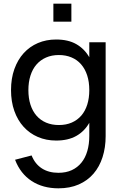

<svg xmlns="http://www.w3.org/2000/svg" viewBox="-20 -770 652 1045"><path d="M270.5 -652V-750H368.5V-652ZM285.5 -555Q351 -555 395.2 -529.8Q439.5 -504.5 466 -458.5V-540H555V-29Q555 33 538.2 85.2Q521.5 137.5 489 175.2Q456.5 213 408.5 234Q360.5 255 298 255Q256 255 219.2 245Q182.5 235 152.2 215.2Q122 195.5 99.2 166.5Q76.5 137.5 62 99.5L152 76Q170.5 122.5 207.8 146.5Q245 170.5 298 170.5Q339.5 170.5 370.8 156Q402 141.5 423.2 115.2Q444.5 89 455.2 52Q466 15 466 -30V-101.5Q439.5 -55 395 -30Q350.5 -5 285.5 -5Q231.5 -5 186.2 -24.5Q141 -44 108.5 -79.8Q76 -115.5 58 -166.2Q40 -217 40 -279.5Q40 -343 58.2 -394Q76.5 -445 109 -480.8Q141.5 -516.5 186.5 -535.8Q231.5 -555 285.5 -555ZM300.5 -89.5Q340 -89.5 370.8 -103Q401.5 -116.5 422.8 -141.2Q444 -166 455 -201Q466 -236 466 -279.5Q466 -324.5 454.5 -359.8Q443 -395 421.5 -419.8Q400 -444.5 369.2 -457.5Q338.5 -470.5 300.5 -470.5Q261.5 -470.5 230.8 -457Q200 -443.5 178.5 -418.8Q157 -394 145.8 -358.5Q134.5 -323 134.5 -279.5Q134.5 -235 146 -199.8Q157.5 -164.5 179 -140Q200.5 -115.5 231.2 -102.5Q262 -89.5 300.5 -89.5Z"/></svg>

Font: Vela Sans Med
Style: Regular
Weight: 500
Designer: Principal design: Mikhail Sharanda - project Manrope.
Design modification: Ravid Balaliev
Foundry: Mikhail Sharanda
Version: Version 1.001